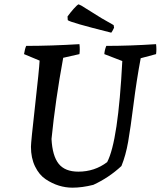

<svg xmlns="http://www.w3.org/2000/svg" viewBox="-20 -855 742 887"><path d="M494 -704Q302 -752 293 -762L292 -779Q305 -797 320.5 -814.5Q336 -832 343 -835L356 -829L449 -771L505 -739L507 -727Q498 -708 494 -704ZM315 12Q283 12 252 2.5Q221 -7 191 -27Q161 -47 142 -86Q123 -125 123 -177Q123 -198 142 -366.5Q161 -535 163 -575L91 -605Q95 -630 101 -643Q214 -643 347 -651Q350 -627 347 -605L272 -588Q236 -393 218 -213Q222 -135 251 -98.5Q280 -62 342 -62Q417 -62 475 -106Q526 -203 545 -573L462 -605Q463 -623 471 -643Q579 -643 701 -651Q704 -627 701 -605L630 -586Q611 -485 597 -374Q583 -263 572 -200Q561 -137 541 -88Q483 -34 411 -1Q359 12 315 12Z"/></svg>

Font: Albura Medium
Style: Italic
Weight: 462
Italic angle: -7°
Designer: Mercedes Jáuregui
Foundry: Omnibus-Type Team
Version: Version 1.000